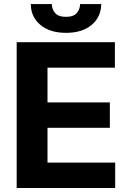

<svg xmlns="http://www.w3.org/2000/svg" viewBox="-20 -938 653 958"><path d="M63.2 -727.3H553.3V-600.5H217V-427.2H528.1V-300.4H217V-126.8H554.7V0H63.2ZM133.9 -917.6H238.6Q238.3 -893.8 254.6 -873.6Q270.6 -854 309.3 -854Q347.3 -854 363.6 -873.6Q379.6 -892.8 379.6 -917.6H485.1Q484.4 -853.7 437.5 -813.9Q390.3 -774.1 309.3 -774.1Q229 -774.1 181.5 -813.9Q133.9 -853.3 133.9 -917.6Z"/></svg>

Font: Inter P
Style: Bold
Weight: 700
Designer: Rasmus Andersson
Foundry: rsms
Version: Version 3.018;git-588b23468